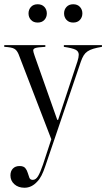

<svg xmlns="http://www.w3.org/2000/svg" viewBox="-22 -636 499 902"><path d="M251 -73 342 -348Q348 -367 348 -379Q348 -395 333 -402.5Q318 -410 278 -416V-424H457V-416Q433 -412 416.5 -407Q400 -402 389 -394.5Q378 -387 371 -375.5Q364 -364 358 -347L191 144Q182 171 173 188.5Q164 206 153 217Q127 246 93 246Q64 246 45.5 229.5Q27 213 27 188Q27 168 38.5 156Q50 144 70 144Q89 144 97 154Q105 164 108.5 176.5Q112 189 116 199Q120 209 132 209Q146 209 156.5 192Q167 175 180 137L219 18L65 -382Q61 -391 56.5 -397Q52 -403 45 -407Q38 -411 26.5 -413Q15 -415 -2 -416V-424H191V-416Q155 -414 144.5 -410.5Q134 -407 134 -399Q134 -393 141 -373L247 -73ZM112 -573Q112 -591 123.5 -603.5Q135 -616 155 -616Q175 -616 186.5 -603.5Q198 -591 198 -573Q198 -555 186.5 -542.5Q175 -530 155 -530Q135 -530 123.5 -542.5Q112 -555 112 -573ZM279 -573Q279 -591 290.5 -603.5Q302 -616 322 -616Q342 -616 353.5 -603.5Q365 -591 365 -573Q365 -555 353.5 -542.5Q342 -530 322 -530Q302 -530 290.5 -542.5Q279 -555 279 -573Z"/></svg>

Font: Libre Caslon Display
Style: Regular
Weight: 400
Designer: Pablo Impallari, Rodrigo Fuenzalida
Foundry: Pablo Impallari, Rodrigo Fuenzalida
Version: Version 1.002; ttfautohint (v1.5)